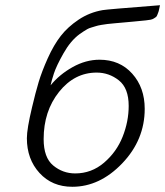

<svg xmlns="http://www.w3.org/2000/svg" viewBox="-20 -715 639 743"><path d="M84 -180.2Q84 -216.3 104 -299.8Q117.2 -356 129.6 -397.5Q142.1 -439 165 -490Q188 -541 215.1 -575.9Q242.2 -610.8 284.2 -638.9Q326.2 -667 377 -675.8Q392.1 -678.7 599.1 -694.8Q598.1 -691.9 596.2 -681.4Q594.2 -670.9 593 -668.5Q591.8 -666 589.4 -658.9Q586.9 -651.9 584 -649.4Q581.1 -647 575.4 -643.6Q569.8 -640.1 562.5 -638.7Q555.2 -637.2 544.9 -636.2Q526.9 -634.3 498 -631.6Q469.2 -628.9 457.5 -627.9Q445.8 -627 424.8 -625Q403.8 -623 395.5 -622.1Q387.2 -621.1 372.6 -618.7Q357.9 -616.2 351.6 -614Q345.2 -611.8 334.7 -608.9Q324.2 -606 317.6 -602.1Q311 -598.1 303.5 -593.5Q295.9 -588.9 288.1 -583Q252.9 -557.1 225.6 -508.5Q198.2 -460 188.7 -430.9Q179.2 -401.9 175.8 -384.8Q210 -426.8 261 -455.3Q312 -483.9 365.2 -483.9Q443.4 -483.9 491.7 -429.9Q540 -376 540 -293.9Q540 -173.8 453.1 -83Q366.2 7.8 259.8 7.8Q181.6 7.8 132.8 -45.7Q84 -99.1 84 -180.2ZM148.9 -176.8Q148.9 -105 186 -74.5Q223.1 -43.9 271 -43.9Q334 -43.9 382.6 -85.4Q431.2 -127 454.6 -186Q478 -245.1 478 -305.2Q478 -374 439.9 -404.1Q401.9 -434.1 354 -434.1Q268.1 -434.1 208.5 -359.4Q148.9 -284.7 148.9 -176.8Z"/></svg>

Font: CMU Bright
Style: Oblique
Weight: 500
Italic angle: -12°
Version: Version 0.7.0